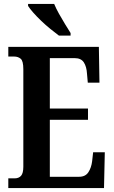

<svg xmlns="http://www.w3.org/2000/svg" viewBox="-20 -951 575 971"><path d="M22 0V-49H54Q75 -49 86.5 -62Q98 -75 98 -108V-601Q98 -643 84.5 -654Q71 -665 52 -665H22V-714H480L483 -533H424L420 -578Q418 -614 404 -635.5Q390 -657 358 -657H232V-402H425V-345H232V-57H380Q412 -57 427 -80Q442 -103 446 -136L451 -181H510L506 0ZM278 -771Q259 -785 235 -804.5Q211 -824 188 -846Q165 -868 147.5 -888Q130 -908 122 -921V-931H254Q263 -909 278 -882Q293 -855 309 -829Q325 -803 337 -784V-771Z"/></svg>

Font: Noto Serif Thai ExtraCondensed
Style: Bold
Weight: 700
Width: 2
Designer: Monotype Design Team
Foundry: Monotype Imaging Inc.
Version: Version 2.002; ttfautohint (v1.8.4.7-5d5b)